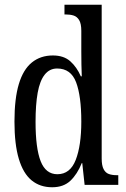

<svg xmlns="http://www.w3.org/2000/svg" viewBox="-20 -780 533 810"><path d="M200 10Q149 10 113.5 -19Q78 -48 59.5 -109.5Q41 -171 41 -267Q41 -364 59.5 -425.5Q78 -487 114.5 -516.5Q151 -546 203 -546Q249 -546 276.5 -521.5Q304 -497 321 -458H325Q324 -481 323.5 -508Q323 -535 323 -563V-650Q323 -680 314 -695Q305 -710 290.5 -714.5Q276 -719 258 -719H252V-760H409V-111Q409 -82 417 -66.5Q425 -51 439 -46Q453 -41 471 -41H479V0H337L327 -92H325Q306 -45 277 -17.5Q248 10 200 10ZM222 -45Q276 -45 299.5 -105.5Q323 -166 323 -267Q323 -375 301 -433Q279 -491 221 -491Q189 -491 168.5 -465Q148 -439 139 -389Q130 -339 130 -266Q130 -155 151.5 -100Q173 -45 222 -45Z"/></svg>

Font: Noto Serif Khmer ExtraCondensed
Style: Regular
Weight: 400
Width: 2
Designer: Danh Hong and the Monotype Design Team
Foundry: Monotype Imaging Inc.
Version: Version 2.004